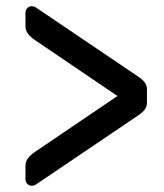

<svg xmlns="http://www.w3.org/2000/svg" viewBox="-20 -659 528 618"><path d="M424 -287 94 -64Q89 -61 83 -61Q74 -61 68 -67Q62 -73 62 -82V-127Q62 -150 94 -171L358 -350L94 -529Q62 -550 62 -573V-618Q62 -627 68 -633Q74 -639 83 -639Q89 -639 94 -636L424 -413Q439 -403 446 -393.5Q453 -384 453 -371V-329Q453 -316 446 -306.5Q439 -297 424 -287Z"/></svg>

Font: Rubik
Style: Regular
Weight: 400
Designer: Hubert & Fischer
Foundry: Hubert & Fischer
Version: Version 1.100